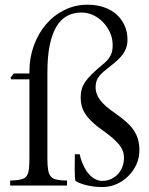

<svg xmlns="http://www.w3.org/2000/svg" viewBox="-20 -776 623 803"><path d="M103 -476.6Q103 -533.7 121.3 -584.7Q139.6 -635.7 172.1 -673.8Q204.6 -711.9 249.3 -734.1Q293.9 -756.3 346.7 -756.3Q384.3 -756.3 415 -745.6Q445.8 -734.9 467.5 -715.3Q489.3 -695.8 501.2 -668.9Q513.2 -642.1 513.2 -610.4Q513.2 -588.9 506.3 -572.3Q499.5 -555.7 487.8 -541.5Q476.1 -527.3 459.7 -513.9Q443.4 -500.5 424.3 -485.4Q411.6 -475.6 403.1 -466.8Q394.5 -458 389.4 -449.2Q384.3 -440.4 382.1 -431.4Q379.9 -422.4 379.9 -411.6Q379.9 -396.5 384.8 -383.1Q389.6 -369.6 399.7 -356.4Q409.7 -343.3 425.3 -329.8Q440.9 -316.4 462.4 -301.8Q488.3 -283.7 507.3 -266.8Q526.4 -250 538.8 -231.9Q551.3 -213.9 557.1 -193.1Q563 -172.4 563 -146.5Q563 -116.7 550.8 -89.1Q538.6 -61.5 517.3 -40.3Q496.1 -19 468 -6.3Q439.9 6.3 407.7 6.3Q394 6.3 378.9 4.9Q363.8 3.4 348.9 0.2Q334 -2.9 320.1 -7.8Q306.2 -12.7 295.4 -19.5Q293.5 -28.3 293 -41.5Q292.5 -54.7 292.5 -70.3Q292.5 -85.9 292.7 -101.8Q293 -117.7 293 -130.9H313.5L316.4 -117.2Q322.8 -96.2 331.8 -78.1Q340.8 -60.1 352.5 -47.1Q364.3 -34.2 378.2 -26.9Q392.1 -19.5 408.2 -19.5Q428.2 -19.5 444.8 -27.3Q461.4 -35.2 473.4 -48.1Q485.4 -61 491.9 -78.4Q498.5 -95.7 498.5 -114.7Q498.5 -130.9 493.4 -144.8Q488.3 -158.7 477.3 -172.1Q466.3 -185.5 449.7 -199.7Q433.1 -213.9 409.7 -230.5Q383.3 -249 365.5 -265.9Q347.7 -282.7 336.9 -299.3Q326.2 -315.9 321.8 -332.8Q317.4 -349.6 317.4 -368.2Q317.4 -387.2 321.8 -402.8Q326.2 -418.5 336.7 -433.8Q347.2 -449.2 364.3 -466.1Q381.3 -482.9 406.7 -503.9Q420.9 -515.1 429.7 -525.4Q438.5 -535.6 443.4 -545.7Q448.2 -555.7 449.7 -566.2Q451.2 -576.7 451.2 -588.4Q451.2 -614.3 440.7 -638.4Q430.2 -662.6 412.4 -681.6Q394.5 -700.7 370.8 -712.2Q347.2 -723.6 320.8 -723.6Q287.6 -723.6 261.2 -709.7Q234.9 -695.8 216.3 -665.3Q197.8 -634.8 188 -587.2Q178.2 -539.6 178.2 -472.2V-113.3Q178.2 -85.4 180.9 -67.9Q183.6 -50.3 190.4 -40.5Q197.3 -30.8 210 -26.6Q222.7 -22.5 242.2 -21.5L260.3 -21V0H22.5V-21L39.1 -21.5Q60.1 -22.9 72.5 -26.9Q85 -30.8 91.8 -40.5Q98.6 -50.3 100.8 -67.9Q103 -85.4 103 -114.7V-444.3H26.9L23.9 -450.7L37.6 -468.8H103Z"/></svg>

Font: Varendra
Style: Regular
Weight: 400
Designer: Jacob Thomas
Foundry: Bangla Type Foundry
Version: Version 1.008